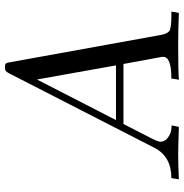

<svg xmlns="http://www.w3.org/2000/svg" viewBox="-3 -753 756 790"><g transform="rotate(-90 375.0 -358.0)"><path d="M32.2 0Q33.2 -4.9 34.7 -15.4Q36.1 -25.9 37.1 -30.8Q125 -30.8 161.1 -99.1L466.8 -695.8Q472.7 -708 477.8 -711.9Q482.9 -715.8 493.9 -715.8Q504.9 -715.8 508.5 -711.9Q512.2 -708 514.2 -692.9L626 -75.2Q630.9 -47.4 642.8 -39.1Q654.8 -30.8 706.1 -30.8H722.2Q722.2 -26.9 720 -15.9Q717.8 -4.9 716.8 0Q653.8 -2.9 585.9 -2.9Q477.1 -2.9 441.9 0Q442.9 -4.9 444.8 -15.9Q446.8 -26.9 446.8 -30.8Q535.6 -30.8 536.1 -64Q536.1 -72.8 534.2 -79.1L506.8 -228H259.8Q254.9 -219.2 200.2 -111.8Q187 -85.9 187 -76.2Q187 -57.1 203.1 -45.7Q219.2 -34.2 232.2 -32Q245.1 -29.8 253.9 -29.8L248 0Q164.1 -2.9 133.8 -2.9Q95.2 -2.9 32.2 0ZM275.9 -258.8H501L442.9 -584Z"/></g></svg>

Font: CMU Serif Extra
Style: RomanSlanted
Weight: 500
Italic angle: -9.46001°
Version: Version 0.7.0